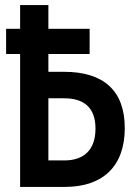

<svg xmlns="http://www.w3.org/2000/svg" viewBox="-20 -734 540 754"><path d="M59 0H235C386 0 470 -83 470 -231C470 -377 388 -452 232 -452H170V-522H332V-621H170V-714H59V-621H4V-522H59ZM170 -104V-348H232C309 -348 355 -312 355 -229C355 -145 309 -104 233 -104Z"/></svg>

Font: Noto Sans Mono ExtraCondensed SemiBold
Style: Regular
Weight: 600
Width: 2
Designer: Monotype Design Team
Foundry: Monotype Imaging Inc.
Version: Version 2.014